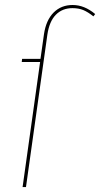

<svg xmlns="http://www.w3.org/2000/svg" viewBox="-20 -756 405 776"><path d="M273.4 -735.8Q321.3 -735.8 364.7 -699.2L357.4 -689.9Q335.4 -707.5 316.7 -715.3Q297.9 -723.1 272.9 -723.1Q231.9 -723.1 205.6 -696.3Q179.2 -669.4 171.4 -615.7L85 0H71.3L142.1 -505.4H67.9L69.3 -518.1H143.6L157.7 -617.7Q166 -674.3 196.5 -705.1Q227.1 -735.8 273.4 -735.8Z"/></svg>

Font: Fira Sans Compressed Hair
Style: Italic
Weight: 100
Width: 3
Italic angle: -8°
Designer: Carrois Corporate & Edenspiekermann AG
Foundry: Carrois Corporate GbR & Edenspiekermann AG
Version: Version 4.203;PS 004.203;hotconv 1.0.88;makeotf.lib2.5.64775